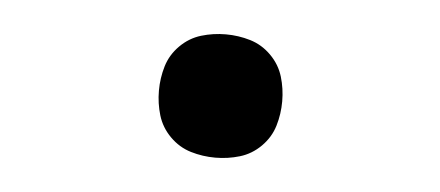

<svg xmlns="http://www.w3.org/2000/svg" viewBox="-28 -461 555 242"><g transform="rotate(5 250.0 -340.0)"><path d="M250 -262Q234 -262 219 -266.5Q204 -271 192.5 -282.5Q181 -294 176.5 -309Q172 -324 172 -340Q172 -356 176.5 -371Q181 -386 192.5 -397.5Q204 -409 219 -413.5Q234 -418 250 -418Q266 -418 281 -413.5Q296 -409 307.5 -397.5Q319 -386 323.5 -371Q328 -356 328 -340Q328 -324 323.5 -309Q319 -294 307.5 -282.5Q296 -271 281 -266.5Q266 -262 250 -262Z"/></g></svg>

Font: Iosevka Term Curly
Style: Regular
Weight: 400
Designer: Belleve Invis
Foundry: Belleve Invis
Version: Version 32.3.0